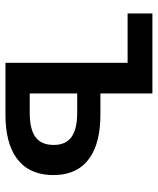

<svg xmlns="http://www.w3.org/2000/svg" viewBox="44 -636 591 720"><g transform="rotate(90 340.0 -275.5)"><path d="M215 0H411C543 0 636 -52 636 -180C636 -305 543 -356 411 -356H330V-551H30V-458H215ZM330 -91V-269H402C484 -269 523 -241 523 -181C523 -118 484 -91 402 -91Z"/></g></svg>

Font: GenYoGothic2 TW M
Style: Regular
Weight: 500
Version: Version 2.100;PS 2.1;hotconv 16.6.51;makeotf.lib2.5.65220 DE